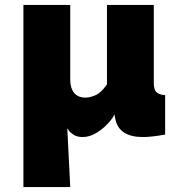

<svg xmlns="http://www.w3.org/2000/svg" viewBox="-20 -546 748 779"><path d="M75 -526H265V-223Q265 -189 280.5 -169.5Q296 -150 327 -150Q345 -150 368 -160Q391 -170 414 -204V-526H604V-210Q604 -183 614 -172.5Q624 -162 650 -160V0Q622 5 599.5 7.5Q577 10 560 10Q463 10 448 -63L444 -82Q439 -68 419 -46Q399 -24 371.5 -7Q344 10 315 10Q294 10 280 1.5Q266 -7 259.5 -16Q253 -25 253 -26L265 213H75Z"/></svg>

Font: Raleway Black
Style: Regular
Weight: 900
Designer: Matt McInerney, Pablo Impallari, Rodrigo Fuenzalida
Foundry: Matt McInerney, Pablo Impallari, Rodrigo Fuenzalida
Version: Version 4.026